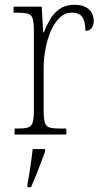

<svg xmlns="http://www.w3.org/2000/svg" viewBox="-20 -564 427 805"><path d="M41 0V-25H53Q81 -25 96 -29Q111 -33 116.5 -49Q122 -65 122 -101V-438Q122 -472 116.5 -487.5Q111 -503 95 -507Q79 -511 47 -511H37V-536H155L161 -429H164Q175 -457 190.5 -483.5Q206 -510 231 -527Q256 -544 292 -544Q332 -544 352.5 -525Q373 -506 373 -477Q373 -459 365 -447Q357 -435 338 -435Q338 -473 325.5 -492Q313 -511 280 -511Q253 -511 231 -490.5Q209 -470 194 -436Q179 -402 171 -360.5Q163 -319 163 -278V-100Q163 -65 168.5 -49Q174 -33 189 -29Q204 -25 232 -25H258V0ZM95 208Q102 172 107.5 134.5Q113 97 117 61H169V71Q161 92 151 119.5Q141 147 130 174Q119 201 110 221H95Z"/></svg>

Font: Noto Serif Khmer SemiCondensed ExtraLight
Style: Regular
Weight: 200
Width: 4
Designer: Danh Hong and the Monotype Design Team
Foundry: Monotype Imaging Inc.
Version: Version 2.004; ttfautohint (v1.8.4.7-5d5b)